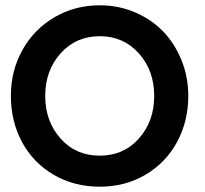

<svg xmlns="http://www.w3.org/2000/svg" viewBox="-20 -692 774 724"><path d="M21 -330.5Q21 -425.5 64.8 -503.8Q108.5 -582 185.5 -627Q262.5 -672 356 -672Q427 -672 489 -645.5Q551 -619 595 -573.5Q639 -528 664.5 -464.8Q690 -401.5 690 -330.5Q690 -235 647.8 -156.8Q605.5 -78.5 528.8 -33.2Q452 12 356 12Q259 12 182 -33.2Q105 -78.5 63 -156.5Q21 -234.5 21 -330.5ZM150.5 -330.5Q150.5 -234.5 208.2 -169.8Q266 -105 356 -105Q446 -105 503.8 -169.8Q561.5 -234.5 561.5 -330.5Q561.5 -426 503.5 -490.8Q445.5 -555.5 356 -555.5Q266.5 -555.5 208.5 -490.8Q150.5 -426 150.5 -330.5Z"/></svg>

Font: League Spartan SemiBold
Style: Regular
Weight: 600
Foundry: The League of Moveable Type
Version: Version 2.002